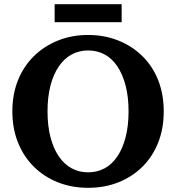

<svg xmlns="http://www.w3.org/2000/svg" viewBox="-20 -887 842 917"><path d="M401 10Q323 10 257 -16Q191 -42 142 -90.5Q93 -139 66 -206Q39 -273 39 -355Q39 -437 66 -504Q93 -571 142 -619Q191 -667 257 -693.5Q323 -720 401 -720Q479 -720 545 -693.5Q611 -667 660 -619Q709 -571 735.5 -504Q762 -437 762 -355Q762 -273 735.5 -206Q709 -139 660 -90.5Q611 -42 545 -16Q479 10 401 10ZM401 -64Q444 -64 479.5 -83Q515 -102 540.5 -140Q566 -178 580 -232Q594 -286 594 -355Q594 -424 580 -478Q566 -532 540.5 -570Q515 -608 479.5 -627Q444 -646 401 -646Q358 -646 322.5 -627Q287 -608 261 -570Q235 -532 221 -478Q207 -424 207 -355Q207 -286 221 -232Q235 -178 261 -140Q287 -102 322.5 -83Q358 -64 401 -64ZM241 -867H561V-781H241Z"/></svg>

Font: Roboto Serif 28pt SemiBold
Style: Regular
Weight: 600
Designer: Greg Gazdowicz
Foundry: Commercial Type
Version: Version 1.008